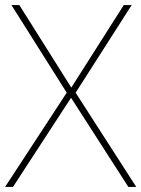

<svg xmlns="http://www.w3.org/2000/svg" viewBox="-23 -734 555 754"><path d="M512 0H481L256 -350L28 0H-3L239 -370L22 -714H53L257 -390L463 -714H494L274 -370Z"/></svg>

Font: Noto Sans Devanagari Thin
Style: Regular
Weight: 100
Designer: Jelle Bosma - Monotype Design Team
Foundry: Monotype Imaging Inc.
Version: Version 2.004; ttfautohint (v1.8.4.7-5d5b)